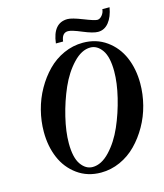

<svg xmlns="http://www.w3.org/2000/svg" viewBox="-122 -913 871 1017"><g transform="rotate(-15 314.0 -404.0)"><path d="M483.4 -710.9Q456.5 -710.9 402.8 -733.4Q349.1 -755.9 329.6 -755.9Q295.9 -755.9 290.5 -709.5H251Q263.7 -818.4 343.3 -818.4Q367.2 -818.4 424.1 -795.9Q481 -773.4 495.6 -773.4Q509.8 -773.4 522 -788.1Q534.2 -802.7 535.6 -821.3H575.2Q566.4 -770 542.5 -740.5Q518.6 -710.9 483.4 -710.9ZM306.2 13.2Q232.4 13.2 177.2 -26.6Q122.1 -66.4 95 -130.4Q67.9 -194.3 67.9 -272.9Q67.9 -332 83 -390.9Q98.1 -449.7 127 -500.7Q155.8 -551.8 194.6 -591.3Q233.4 -630.9 283.9 -653.6Q334.5 -676.3 389.2 -676.3Q462.9 -676.3 518.1 -636.7Q573.2 -597.2 600.6 -533Q627.9 -468.8 627.9 -390.1Q627.9 -331.1 612.8 -272.2Q597.7 -213.4 568.6 -162.4Q539.6 -111.3 500.7 -71.8Q461.9 -32.2 411.4 -9.5Q360.8 13.2 306.2 13.2ZM270.5 -26.9Q318.8 -26.9 364.7 -75.4Q410.6 -124 441.9 -195.3Q473.1 -266.6 492.2 -345.5Q511.2 -424.3 511.2 -487.3Q511.2 -566.4 484.9 -604Q458.5 -641.6 420.9 -641.6Q373 -641.6 326.9 -593Q280.8 -544.4 249.5 -473.4Q218.3 -402.3 199.2 -323.2Q180.2 -244.1 180.2 -181.2Q180.2 -102.1 206.5 -64.5Q232.9 -26.9 270.5 -26.9Z"/></g></svg>

Font: Elstob
Style: Bold Italic
Weight: 700
Italic angle: -20°
Designer: Peter S. Baker
Version: Version 1.015